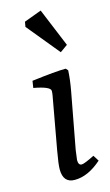

<svg xmlns="http://www.w3.org/2000/svg" viewBox="-120 -809 494 862"><g transform="rotate(-15 126.5 -378.0)"><path d="M238 -586 203 -561 79 -712 83 -735 164 -765ZM224 -74 241 -47Q178 9 116 9Q62 9 62 -54Q62 -78 73 -139L117 -383Q119 -393 119 -404Q119 -424 42 -438L47 -470Q160 -484 205 -484L214 -474Q212 -433 203 -383L154 -120Q148 -78 148 -74Q148 -50 164 -50Q176 -50 224 -74Z"/></g></svg>

Font: Poly
Style: Italic
Weight: 400
Italic angle: -10°
Designer: Nicolas Silva
Foundry: Jose Nicolas Silva Schwarzenberg
Version: Version 1.003